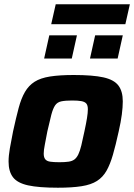

<svg xmlns="http://www.w3.org/2000/svg" viewBox="-20 -868 626 896"><path d="M250 8Q161 8 111 -3Q61 -14 40.5 -41Q20 -68 20 -114Q20 -141 26 -175.5Q32 -210 41 -255Q55 -319 67 -364Q79 -409 96.5 -439Q114 -469 141.5 -486.5Q169 -504 213.5 -511Q258 -518 324 -518Q413 -518 462.5 -507Q512 -496 532.5 -469Q553 -442 553 -395Q553 -368 548.5 -333.5Q544 -299 534 -255Q520 -191 507 -146Q494 -101 477 -71Q460 -41 432.5 -23.5Q405 -6 360.5 1Q316 8 250 8ZM257 -111Q283 -111 300 -113.5Q317 -116 327.5 -124Q338 -132 345.5 -147.5Q353 -163 359.5 -189.5Q366 -216 374 -255Q382 -292 386 -317Q390 -342 390 -358Q390 -376 383 -384.5Q376 -393 360 -396Q344 -399 317 -399Q285 -399 266 -395Q247 -391 237 -376Q227 -361 219.5 -332.5Q212 -304 201 -255Q194 -217 189 -192Q184 -167 184 -151Q184 -134 191 -125Q198 -116 214 -113.5Q230 -111 257 -111ZM400 -595 424 -703H553L529 -595ZM186 -595 210 -703H339L315 -595ZM219 -755 240 -848H586L565 -755Z"/></svg>

Font: Saira Thin
Style: Bold Italic
Weight: 700
Italic angle: -12°
Version: Version 1.101